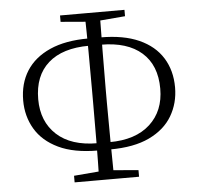

<svg xmlns="http://www.w3.org/2000/svg" viewBox="-52 -787 870 840"><g transform="rotate(-5 383.0 -366.5)"><path d="M49 -376Q49 -451 84 -506Q119 -561 187.5 -591.5Q256 -622 356 -622H379V-590H357Q240 -590 177.5 -534.5Q115 -479 115 -376Q115 -278 178 -220Q241 -162 357 -162H379V-130H356Q251 -130 183 -162.5Q115 -195 82 -251Q49 -307 49 -376ZM386 -130V-162H409Q524 -162 587.5 -220Q651 -278 651 -376Q651 -479 588 -534.5Q525 -590 409 -590H386V-622H410Q511 -622 579 -591.5Q647 -561 681.5 -505.5Q716 -450 716 -376Q716 -307 683 -251Q650 -195 582 -162.5Q514 -130 409 -130ZM350 0Q352 -83 352.5 -168Q353 -253 353 -336V-393Q353 -479 352.5 -563.5Q352 -648 350 -733H416Q415 -649 414 -565Q413 -481 413 -395V-336Q413 -254 414 -168.5Q415 -83 416 0ZM242 -705V-733H525V-705L395 -694H373ZM242 0V-29L374 -40H396L525 -29V0Z"/></g></svg>

Font: Noto Serif KR
Style: Regular
Weight: 200
Designer: Ryoko NISHIZUKA 西塚涼子 (kana & ideographs); Frank Grießhammer (Latin, Greek & Cyrillic); Wenlong ZHANG 张文龙 (bopomofo); San
Foundry: Adobe
Version: Version 2.001;hotconv 1.1.0;makeotfexe 2.6.0